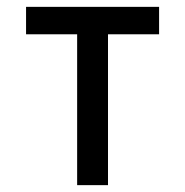

<svg xmlns="http://www.w3.org/2000/svg" viewBox="-20 -540 540 560"><path d="M205 0V-440H56V-520H444V-440H295V0Z"/></svg>

Font: Iosevka Term Medium
Style: Regular
Weight: 500
Monospace: yes
Designer: Belleve Invis
Foundry: Belleve Invis
Version: Version 26.3.1